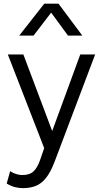

<svg xmlns="http://www.w3.org/2000/svg" viewBox="-20 -774 538 1019"><path d="M102.5 224.5Q81 224.5 59.8 219.2Q38.5 214 15.5 200L34 134.5Q49 145 66.8 150Q84.5 155 97.5 155Q137.5 155 158 135.5Q178.5 116 192.5 76L214.5 12L21.5 -485H104L257 -78.5L406 -485H485L269.5 85Q248 141 223.5 171.2Q199 201.5 169 213Q139 224.5 102.5 224.5ZM82 -585 215 -754.5H290.5L417 -585H341L251.5 -707L158 -585Z"/></svg>

Font: Geologica Roman ExtraLight
Style: Regular
Weight: 250
Designer: Sindre Bremnes, Frode Helland
Foundry: Monokrom Skriftforlag AS
Version: Version 1.010;gftools[0.9.28]